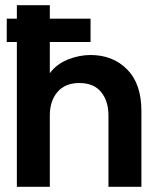

<svg xmlns="http://www.w3.org/2000/svg" viewBox="-20 -720 602 740"><path d="M45 0V-558H6V-648H45V-700H172V-648H329V-558H172V-438Q198 -473 241.5 -490.5Q285 -508 329 -508Q415 -508 470 -452.5Q525 -397 525 -292V0H398V-275Q398 -331 369.5 -365.5Q341 -400 286 -400Q231 -400 201.5 -365.5Q172 -331 172 -275V0Z"/></svg>

Font: Rethink Sans
Style: Bold
Weight: 700
Designer: The Rethink Sans project authors (Hans Thiessen). DM Sans designed by Colophon Foundry.
Foundry: Rethink Communications LLC
Version: Version 1.001